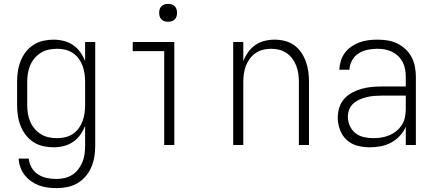

<svg xmlns="http://www.w3.org/2000/svg" viewBox="-20 -746 2240 988"><path d="M271 222Q248 222 225 219Q202 216 180.5 208Q159 200 140 186.5Q121 173 107 155Q93 137 85 115Q77 93 76 70H128Q130 94 142.5 116Q155 138 176 151.5Q197 165 221.5 170Q246 175 271 175Q292 175 313 170Q334 165 352 153.5Q370 142 383 125Q396 108 404 88.5Q412 69 415 47.5Q418 26 418 5V-99Q409 -75 393.5 -53Q378 -31 356 -16Q334 -1 308 5.5Q282 12 256 12Q229 12 202 6Q175 0 152 -15Q129 -30 112.5 -51.5Q96 -73 86 -98.5Q76 -124 72 -151Q68 -178 68 -205V-325Q68 -352 72 -379Q76 -406 86 -431.5Q96 -457 112.5 -478.5Q129 -500 152 -515Q175 -530 202 -536Q229 -542 256 -542Q282 -542 308 -535.5Q334 -529 356 -514Q378 -499 393.5 -477Q409 -455 418 -431V-530H470V5Q470 33 465.5 60.5Q461 88 450 114Q439 140 420.5 161.5Q402 183 378 197Q354 211 326.5 216.5Q299 222 271 222ZM274 -35Q295 -35 316 -40Q337 -45 354.5 -56.5Q372 -68 384.5 -85Q397 -102 404.5 -122Q412 -142 415 -163Q418 -184 418 -205V-325Q418 -346 415 -367Q412 -388 404.5 -408Q397 -428 384.5 -445Q372 -462 354.5 -473.5Q337 -485 316 -490Q295 -495 274 -495Q252 -495 230.5 -490.5Q209 -486 190.5 -474.5Q172 -463 158 -446.5Q144 -430 135.5 -410Q127 -390 123.5 -368.5Q120 -347 120 -325V-205Q120 -183 123.5 -161.5Q127 -140 135.5 -120Q144 -100 158 -83.5Q172 -67 190.5 -55.5Q209 -44 230.5 -39.5Q252 -35 274 -35Z M825 0V-483H663V-530H877V0ZM845 -634Q836 -634 827 -636.5Q818 -639 811 -646Q804 -653 801.5 -662Q799 -671 799 -680Q799 -689 801.5 -698Q804 -707 811 -714Q818 -721 827 -723.5Q836 -726 845 -726Q854 -726 863 -723.5Q872 -721 879 -714Q886 -707 888.5 -698Q891 -689 891 -680Q891 -671 888.5 -662Q886 -653 879 -646Q872 -639 863 -636.5Q854 -634 845 -634Z M1180 0V-530H1232V-431Q1241 -455 1256.5 -477Q1272 -499 1293.5 -514Q1315 -529 1341 -535.5Q1367 -542 1393 -542Q1419 -542 1445.5 -535.5Q1472 -529 1493.5 -513.5Q1515 -498 1530 -476Q1545 -454 1554 -429Q1563 -404 1566.5 -377.5Q1570 -351 1570 -325V0H1518V-325Q1518 -346 1515 -367Q1512 -388 1504.5 -407.5Q1497 -427 1484.5 -444Q1472 -461 1454.5 -473Q1437 -485 1416.5 -490Q1396 -495 1375 -495Q1354 -495 1333.5 -490Q1313 -485 1295.5 -473Q1278 -461 1265.5 -444Q1253 -427 1245.5 -407.5Q1238 -388 1235 -367Q1232 -346 1232 -325V0Z M1883 12Q1851 12 1819.5 4Q1788 -4 1764.5 -25.5Q1741 -47 1729.5 -78Q1718 -109 1718 -141Q1718 -167 1726 -192.5Q1734 -218 1751.5 -237.5Q1769 -257 1792.5 -269.5Q1816 -282 1841 -289Q1866 -296 1892 -298.5Q1918 -301 1944 -301H2068V-352Q2068 -371 2064.5 -390Q2061 -409 2052 -426.5Q2043 -444 2029 -457.5Q2015 -471 1997.5 -479.5Q1980 -488 1961 -491.5Q1942 -495 1922 -495Q1897 -495 1872 -490Q1847 -485 1825.5 -471.5Q1804 -458 1791.5 -435Q1779 -412 1778 -387H1726Q1727 -410 1734 -433Q1741 -456 1755 -474.5Q1769 -493 1788.5 -506.5Q1808 -520 1830 -528Q1852 -536 1875.5 -539Q1899 -542 1922 -542Q1948 -542 1974 -538Q2000 -534 2023.5 -522.5Q2047 -511 2066.5 -493Q2086 -475 2098 -452Q2110 -429 2115 -403.5Q2120 -378 2120 -352V0H2068V-94Q2057 -68 2037.5 -47Q2018 -26 1993 -12.5Q1968 1 1940 6.5Q1912 12 1883 12ZM1901 -35Q1922 -35 1943 -38.5Q1964 -42 1983.5 -50Q2003 -58 2020 -72Q2037 -86 2048 -103.5Q2059 -121 2063.5 -142Q2068 -163 2068 -184V-254H1944Q1925 -254 1906 -252.5Q1887 -251 1868 -246.5Q1849 -242 1831.5 -234.5Q1814 -227 1799.5 -214.5Q1785 -202 1777.5 -183.5Q1770 -165 1770 -146Q1770 -122 1780 -99Q1790 -76 1809 -61Q1828 -46 1852.5 -40.5Q1877 -35 1901 -35Z"/></svg>

Font: Lode Dark Term
Style: Regular
Weight: 400
Monospace: yes
Designer: Belleve Invis
Foundry: Belleve Invis
Version: Version 29.2.0